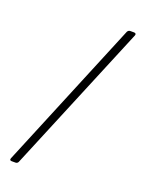

<svg xmlns="http://www.w3.org/2000/svg" viewBox="-135 -763 610 825"><g transform="rotate(20 170.0 -350.0)"><path d="M26 0H44C49 0 54 -3 56 -8L339 -689C342 -696 338 -700 331 -700H314C308 -700 304 -697 301 -692L19 -11C16 -4 19 0 26 0Z"/></g></svg>

Font: Barlow ExtraLight
Style: Italic
Weight: 275
Italic angle: -7°
Designer: Jeremy Tribby
Foundry: Tribby Type
Version: Version 1.422;hotconv 1.0.109;makeotfexe 2.5.65596